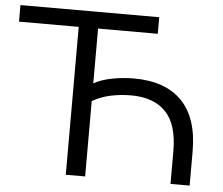

<svg xmlns="http://www.w3.org/2000/svg" viewBox="-51 -762 951 820"><g transform="rotate(5 424.5 -352.5)"><path d="M260 0V-634H4V-705H599V-634H343V-399Q374 -417 421 -426Q468 -435 515 -435Q649 -435 720 -362.5Q791 -290 791 -146V0H709V-140Q709 -255 657.5 -308.5Q606 -362 509 -362Q464 -362 421.5 -353Q379 -344 343 -323V0Z"/></g></svg>

Font: Nunito Sans
Style: Regular
Weight: 400
Designer: Vernon Adams
Foundry: Vernon Adams
Version: Version 3.101; ttfautohint (v1.8.4.7-5d5b);gftools[0.9.27]